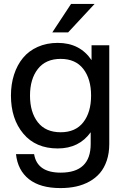

<svg xmlns="http://www.w3.org/2000/svg" viewBox="-20 -752 640 984"><path d="M290 211.9Q186 211.9 128.4 166.3Q70.8 120.6 62 38.1H154.8Q170.4 132.8 291 132.8Q444.8 132.8 444.8 -14.2V-74.2Q385.3 8.8 275.9 8.8Q163.1 8.8 99.6 -66.9Q36.1 -142.6 36.1 -262.2Q36.1 -320.3 52 -369.6Q67.9 -418.9 97.7 -455.1Q127.4 -491.2 173.3 -511.7Q219.2 -532.2 275.9 -532.2Q389.6 -532.2 449.2 -443.8V-520H540V-14.2Q540 32.7 527.3 70.6Q514.6 108.4 492.4 134.5Q470.2 160.6 438.5 178.2Q406.7 195.8 369.9 203.9Q333 211.9 290 211.9ZM133.8 -262.2Q133.8 -176.8 173.8 -125.5Q213.9 -74.2 291 -74.2Q367.2 -74.2 407 -125.5Q446.8 -176.8 446.8 -262.2Q446.8 -347.2 407 -398.7Q367.2 -450.2 291 -450.2Q214.4 -450.2 174.1 -398.7Q133.8 -347.2 133.8 -262.2ZM248 -585.9 344.2 -731.9H464.8L329.1 -585.9Z"/></svg>

Font: Aspekta 450
Style: Regular
Weight: 450
Designer: Ivo Dolenc
Version: Version 2.000